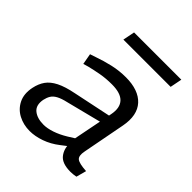

<svg xmlns="http://www.w3.org/2000/svg" viewBox="-195 -804 928 928"><g transform="rotate(45 269.5 -340.0)"><path d="M478 3Q468 5 458.5 6Q449 7 441 7Q384 7 361.5 -21Q339 -49 341 -91L339 -107L383 -330Q393 -381 368.5 -407.5Q344 -434 284 -434Q243 -434 207.5 -427.5Q172 -421 144 -414L116 -406L106 -462L136 -472Q175 -486 218.5 -496Q262 -506 308 -506Q351 -506 383.5 -494.5Q416 -483 436.5 -460.5Q457 -438 463.5 -405.5Q470 -373 462 -331L420 -111Q413 -76 427.5 -64Q442 -52 492 -49ZM162 7Q119 7 84 -11.5Q49 -30 31.5 -65.5Q14 -101 24 -150Q31 -184 48 -208Q65 -232 98.5 -249Q132 -266 188 -277L403 -322L392 -271L191 -220Q160 -213 141.5 -203Q123 -193 114.5 -179Q106 -165 102 -146Q94 -103 119 -82.5Q144 -62 188 -62Q213 -62 244.5 -72.5Q276 -83 309 -103L365 -138L370 -92L314 -49Q278 -21 238 -7Q198 7 162 7ZM170 -626 182 -687H505L493 -626Z"/></g></svg>

Font: REM Light
Style: Italic
Weight: 300
Italic angle: -11°
Designer: Octavio Pardo
Foundry: Ashler Design
Version: Version 1.005;gftools[0.9.28]